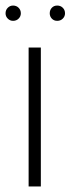

<svg xmlns="http://www.w3.org/2000/svg" viewBox="-65 -671 254 691"><path d="M-18 -651Q-29 -651 -37 -643Q-45 -635 -45 -623Q-45 -612 -37 -604Q-29 -596 -18 -596Q-6 -596 2 -604Q10 -612 10 -623Q10 -635 2 -643Q-6 -651 -18 -651ZM141 -651Q129 -651 121.5 -643Q114 -635 114 -623Q114 -612 121.5 -604Q129 -596 141 -596Q153 -596 161 -604Q169 -612 169 -623Q169 -635 161 -643Q153 -651 141 -651ZM38 0H82V-500H38Z"/></svg>

Font: Advent Pro Light
Style: Regular
Weight: 300
Version: Version 3.000